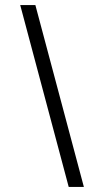

<svg xmlns="http://www.w3.org/2000/svg" viewBox="-20 -740 412 760"><path d="M120 -720 312 0H252L60 -720Z"/></svg>

Font: Manrope ExtraLight Light
Style: Regular
Weight: 300
Version: Version 4.504